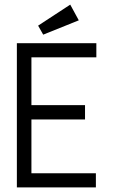

<svg xmlns="http://www.w3.org/2000/svg" viewBox="-20 -811 490 831"><path d="M53 0V-624H397V-563H116V-356H348V-294H116V-61H395V0ZM167 -661 145 -700 284 -791 321 -723Z"/></svg>

Font: Inconsolata SemiCondensed
Style: Regular
Weight: 400
Width: 4
Monospace: yes
Designer: Raph Levien, Cyreal, Brenton Simpson
Foundry: Raph Levien, Cyreal, Google
Version: Version 3.000; ttfautohint (v1.8.2.53-6de2)